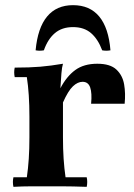

<svg xmlns="http://www.w3.org/2000/svg" viewBox="-20 -722 520 744"><path d="M32 2Q28 -17 32 -35H84Q89 -69 91.5 -107Q94 -145 94 -190V-270Q94 -359 84 -423H37Q33 -442 37 -460Q95 -460 136 -463.5Q177 -467 224 -475Q220 -462 218 -437.5Q216 -413 214 -380L224 -325V-190Q224 -145 226.5 -107Q229 -69 234 -35H316Q320 -17 316 2Q259 0 222.5 0Q186 0 159 0Q132 0 99.5 0Q67 0 32 2ZM333 -320Q337 -361 329.5 -383Q322 -405 300 -405Q281 -405 262.5 -387.5Q244 -370 224 -325L214 -380Q238 -426 271.5 -450.5Q305 -475 357 -475Q407 -475 431 -452.5Q455 -430 461 -395Q467 -360 463 -320ZM376 -527Q360 -570 333 -593.5Q306 -617 263 -617Q220 -617 192.5 -593.5Q165 -570 150 -527Q134 -524 118 -527Q126 -614 162.5 -658Q199 -702 263 -702Q328 -702 364.5 -658Q401 -614 408 -527Q392 -524 376 -527Z"/></svg>

Font: Poltawski Nowy
Style: Bold
Weight: 700
Designer: Adam Pótawski, Mateusz Machalski, Borys Kosmynka, Ania Wieluska
Foundry: Capitalics.wtf
Version: Version 1.001;gftools[0.9.25]